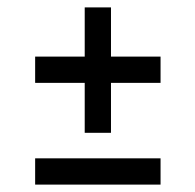

<svg xmlns="http://www.w3.org/2000/svg" viewBox="-20 -499 527 519"><path d="M209 -346V-479H280V-346H414V-275H280V-140H209V-275H75V-346ZM414 -71V0H75V-71Z"/></svg>

Font: Arya
Style: Regular
Weight: 400
Designer: Eduardo Rodriguez Tunni, Modular Infotech
Foundry: Eduardo Rodriguez Tunni, Modular Infotech
Version: Version 1.002